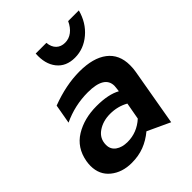

<svg xmlns="http://www.w3.org/2000/svg" viewBox="-212 -871 1004 1004"><g transform="rotate(-45 290.0 -369.0)"><path d="M237 -82Q197 -82 171.5 -100Q146 -118 146 -151Q146 -198 184.5 -224.5Q223 -251 276 -251Q332 -251 378 -225L361 -131Q307 -82 237 -82ZM530 -357Q530 -437 475 -479Q420 -521 319 -521Q220 -521 109 -479L90 -372Q177 -413 273 -413Q396 -413 396 -338Q396 -331 394 -317L392 -302Q342 -330 255 -330Q163 -330 96 -289Q29 -248 14 -164Q11 -146 11 -131Q11 -65 58 -27Q105 11 175 11Q226 11 267.5 -5Q309 -21 346 -52L471 6L526 -310Q530 -331 530 -357ZM373 -680Q343 -680 324.5 -698Q306 -716 303 -749H224Q219 -676 254 -632Q289 -588 354 -588Q419 -588 471.5 -632.5Q524 -677 543 -749H464Q449 -716 425.5 -698Q402 -680 373 -680Z"/></g></svg>

Font: Geom SemiBold
Style: Bold Italic
Weight: 600
Italic angle: -10°
Version: Version 1.102